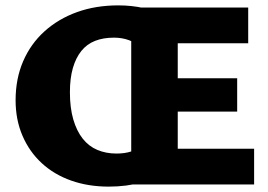

<svg xmlns="http://www.w3.org/2000/svg" viewBox="-20 -686 995 714"><path d="M384 8Q308 8 244.5 -14.5Q181 -37 135 -79.5Q89 -122 63.5 -181.5Q38 -241 38 -313Q38 -393 66 -458Q94 -523 145.5 -569.5Q197 -616 266.5 -641Q336 -666 420 -666Q470 -666 514.5 -656Q559 -646 596 -627L501 -507Q486 -527 460 -536.5Q434 -546 404 -546Q364 -546 333.5 -534Q303 -522 282.5 -496.5Q262 -471 251 -433Q240 -395 240 -343Q240 -285 252.5 -242Q265 -199 287.5 -170.5Q310 -142 342 -128.5Q374 -115 413 -115Q444 -115 467 -122.5Q490 -130 508 -145L612 -54Q565 -24 508.5 -8Q452 8 384 8ZM526 -271V-395H862V-271ZM468 0V-658H903V-525H641V-133H925V0Z"/></svg>

Font: Ysabeau SC Black
Style: Regular
Weight: 900
Designer: Christian Thalmann (Catharsis Fonts)
Version: Version 2.001;gftools[0.9.30]; featfreeze: smcp